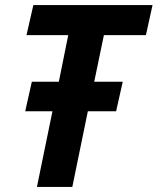

<svg xmlns="http://www.w3.org/2000/svg" viewBox="-20 -734 619 754"><path d="M186 -297H79L105 -413H211L248 -596H84L111 -714H579L553 -596H388L350 -413H462L436 -297H325L264 0H125Z"/></svg>

Font: Noto Sans Display
Style: Bold Italic
Weight: 700
Italic angle: -12°
Designer: Monotype Design team
Foundry: Monotype Imaging Inc.
Version: Version 1.000